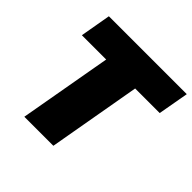

<svg xmlns="http://www.w3.org/2000/svg" viewBox="-179 -873 1039 1039"><g transform="rotate(45 340.5 -354.0)"><path d="M54.2 -532.2 85 -708H681.2L649.9 -532.2H461.9L368.2 0H146L240.2 -532.2Z"/></g></svg>

Font: SVN-Poppins Black
Style: Italic
Weight: 900
Italic angle: -10°
Designer: Ninad Kale (Devanagari), Jonny Pinhorn (Latin)
Foundry: Indian Type Foundry
Version: Version 3.002 2017